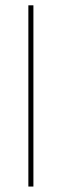

<svg xmlns="http://www.w3.org/2000/svg" viewBox="-20 -684 226 704"><path d="M102.5 0H84V-664.5H102.5Z"/></svg>

Font: Anek Devanagari Thin
Style: Regular
Weight: 250
Designer: Kailash Malviya (Devanagari) & Yesha Goshar (Latin)
Foundry: Ek Type
Version: Version 1.003